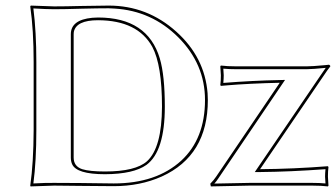

<svg xmlns="http://www.w3.org/2000/svg" viewBox="-20 -668 1209 691"><path d="M986.8 -370.1Q937 -369.1 884 -366.5Q831.1 -363.8 803.2 -361.3L774.9 -358.9L772.9 -361.8Q774.9 -377.4 774.9 -397Q774.9 -404.3 772.9 -429.2L774.9 -432.1Q797.9 -429.2 831.1 -429.2H1083Q1103.5 -429.2 1150.4 -433.6Q1162.6 -435.1 1164.1 -435.1Q1168.5 -433.1 1168.9 -429.2Q1160.6 -419.4 1139.2 -387.2L916 -59.1Q1035.6 -60.1 1160.2 -69.8L1162.1 -66.9Q1160.2 -51.3 1160.2 -32.2Q1160.2 -24.9 1162.1 0L1160.2 2.9Q1137.2 0 1104 0H877.9L738.8 2.9L736.8 -6.8Q750.5 -21 757.8 -32.2ZM174.8 -645Q212.9 -645 272.9 -646.5Q333.5 -647.9 371.1 -647.9Q509.8 -647.9 614.3 -554.2Q716.8 -462.4 727.1 -332.5Q728 -319.8 728 -308.1Q728 -107.9 562 -32.7Q484.4 2 389.2 2Q335 2 269.5 1Q213.4 0 174.8 0L89.8 2.9L88.9 0Q100.6 -81.5 101.1 -200.2V-444.8Q101.1 -559.6 88.9 -645L90.8 -647.9Q91.8 -647.9 174.8 -645ZM245.1 -101.1Q245.1 -69.3 275.9 -59.1Q302.7 -50.8 357.9 -50.8Q467.8 -50.8 509.3 -87.9Q562.5 -136.7 563 -284.2Q563 -433.6 528.3 -499Q475.6 -594.7 333 -595.2Q253.9 -595.2 245.6 -552.7Q245.1 -548.3 245.1 -544.9ZM986.8 -379.9 1005.9 -380.4 766.1 -26.4Q758.3 -14.6 751.5 -7.3Q852.5 -9.8 877.9 -9.8H1104Q1130.4 -9.8 1151.4 -7.8Q1149.9 -24.4 1149.9 -32.2Q1149.9 -43.9 1151.4 -59.1Q1024.4 -49.8 916 -48.8H897L1130.9 -392.6Q1146.5 -415.5 1152.3 -423.8Q1104 -418.9 1083 -418.9H831.1Q804.7 -418.9 783.7 -420.9Q785.2 -404.3 785.2 -397Q785.2 -385.3 783.7 -369.6Q887.2 -377.9 986.8 -379.9ZM174.8 -634.8Q146 -634.8 100.1 -637.7Q110.8 -553.2 110.8 -444.8V-200.2Q110.8 -87.4 100.1 -7.8Q146.5 -10.3 174.8 -9.8Q214.4 -9.8 270 -9.3Q335.9 -8.3 389.2 -7.8Q542.5 -7.8 632.3 -89.8Q717.8 -168.9 717.8 -308.1Q717.8 -437.5 621.6 -533.7Q525.9 -629.4 391.6 -637.2Q380.9 -637.7 371.1 -638.2Q333.5 -638.2 273.4 -636.7Q212.4 -634.8 174.8 -634.8ZM234.9 -101.1V-544.9Q234.9 -596.7 312 -604Q322.8 -605 333 -605Q511.2 -605 555.2 -457.5Q573.2 -396 573.2 -284.2Q573.2 -123.5 507.3 -74.7Q460.9 -41.5 357.9 -41Q254.9 -41 239.3 -77.6Q234.9 -87.9 234.9 -101.1Z"/></svg>

Font: Linux Biolinum Outline O
Style: Bold
Weight: 700
Designer: Philipp H. Poll
Foundry: Philipp H. Poll
Version: Version 0.9.2